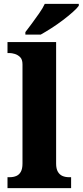

<svg xmlns="http://www.w3.org/2000/svg" viewBox="-20 -979 430 999"><path d="M19 0V-57H30Q50 -57 65 -63.5Q80 -70 88.5 -85.5Q97 -101 97 -128V-644Q97 -670 84.5 -682Q72 -694 56.5 -698.5Q41 -703 30 -703H19V-760H272V-128Q272 -101 281 -85.5Q290 -70 305 -63.5Q320 -57 339 -57H350V0ZM112 -812Q127 -831 146 -857Q165 -883 184 -910Q203 -937 213 -959H390V-949Q381 -936 358.5 -916Q336 -896 307 -874Q278 -852 247.5 -832.5Q217 -813 192 -799H112Z"/></svg>

Font: Noto Serif Khmer ExtraBold
Style: Regular
Weight: 800
Version: Version 2.003